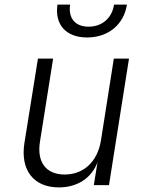

<svg xmlns="http://www.w3.org/2000/svg" viewBox="-20 -805 640 835"><path d="M359 -642C450 -642 519 -698 532 -785H476C467 -726 424 -689 365 -689C307 -689 276 -726 285 -785H230C217 -698 267 -642 359 -642ZM236 10C317 10 378 -31 404 -99L388 0H454L541 -550H475L419 -194C404 -102 344 -46 261 -46C181 -46 139 -99 154 -190L211 -550H145L86 -182C68 -64 127 10 236 10Z"/></svg>

Font: JetBrains Mono ExtraLight
Style: Italic
Weight: 240
Italic angle: -9°
Monospace: yes
Designer: Philipp Nurullin, Konstantin Bulenkov
Foundry: JetBrains
Version: Version 2.305